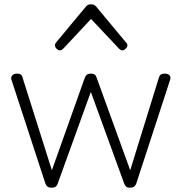

<svg xmlns="http://www.w3.org/2000/svg" viewBox="-20 -857 844 892"><path d="M220 15Q206 15 200 9.5Q194 4 191 -4L34 -484Q29 -496 36 -505.5Q43 -515 60 -515Q71 -515 77 -510.5Q83 -506 85 -496L221 -66L374 -496Q378 -506 384.5 -510.5Q391 -515 403 -515Q414 -515 420 -510.5Q426 -506 429 -496L585 -66L718 -496Q721 -506 727 -510.5Q733 -515 744 -515Q762 -515 768.5 -506Q775 -497 769 -482L613 -4Q610 4 603.5 9.5Q597 15 584 15Q571 15 565.5 9.5Q560 4 557 -4L402 -430L248 -4Q246 4 239.5 9.5Q233 15 220 15ZM258 -623Q250 -623 242.5 -631Q235 -639 235 -647Q235 -649 236 -652Q237 -655 240 -659L378 -825Q383 -831 388.5 -834Q394 -837 403 -837Q412 -837 417.5 -834Q423 -831 428 -825L566 -659Q570 -655 571 -652Q572 -649 572 -647Q572 -639 564 -631Q556 -623 548 -623Q543 -623 539.5 -625.5Q536 -628 532 -632L403 -769L275 -632Q271 -628 267 -625.5Q263 -623 258 -623Z"/></svg>

Font: Playwrite FR Moderne ExtraLight
Style: Regular
Weight: 250
Version: Version 1.002